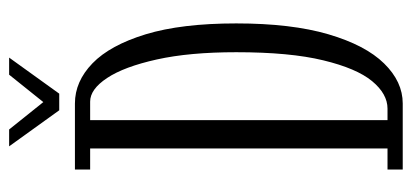

<svg xmlns="http://www.w3.org/2000/svg" viewBox="-255 -625 880 410"><g transform="rotate(-90 185.0 -420.0)"><path d="M28 0V-32.5H73V-667.5H28V-700H169Q216 -700 254.8 -662.5Q293.5 -625 316.8 -548.8Q340 -472.5 340 -355.5Q340 -238 316.8 -158.8Q293.5 -79.5 254.5 -39.8Q215.5 0 169 0ZM133.5 -32.5H158Q189.5 -32.5 216.8 -65.5Q244 -98.5 261.2 -169.8Q278.5 -241 278.5 -355.5Q278.5 -455.5 263 -525.2Q247.5 -595 223.5 -631.2Q199.5 -667.5 173 -667.5H133.5ZM154.5 -733.5 77.5 -840.5H113.5L172 -767.5L230.5 -840.5H267L190 -733.5Z"/></g></svg>

Font: Imbue Thin 10pt Light
Style: Regular
Weight: 300
Version: Version 1.102